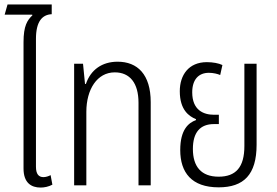

<svg xmlns="http://www.w3.org/2000/svg" viewBox="-20 -835 1247 865"><path d="M163 10C180 10 199 6 216 -3L208 -46C199 -41 186 -37 176 -37C154 -37 142 -51 142 -84V-660C142 -738 170 -769 213 -771V-815H14L1 -769H125L126 -766C103 -744 86 -719 86 -645V-76C86 -11 121 10 163 10Z M314 0H369V-331C369 -433 418 -509 497 -509C565 -509 604 -461 604 -372V0H659V-375C659 -500 599 -557 510 -557C440 -557 389 -521 367 -457H363L354 -548H314Z M965 9C1078 9 1136 -48 1136 -183V-548H1081V-177C1081 -81 1042 -39 965 -39C886 -39 849 -85 849 -164C849 -239 882 -276 944 -276H966V-318H944C898 -318 846 -338 846 -419C846 -477 875 -507 921 -507C941 -507 961 -502 972 -497L982 -542C966 -550 939 -555 912 -555C830 -555 790 -497 790 -424C790 -339 832 -311 863 -298V-294C830 -282 792 -252 792 -159C792 -58 843 9 965 9Z"/></svg>

Font: Noto Sans Thai Cond Light
Style: Regular
Weight: 300
Width: 3
Designer: Monotype Design Team
Foundry: Monotype Imaging Inc.
Version: Version 2.002